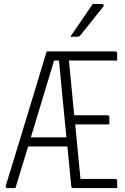

<svg xmlns="http://www.w3.org/2000/svg" viewBox="-20 -963 640 983"><path d="M59 0H18Q6 0 10 -13Q63 -185 115 -356.5Q167 -528 219 -700H569Q580 -700 580 -689V-653H333Q334 -642 335 -631.5Q336 -621 337 -611Q343 -551 348.5 -491.5Q354 -432 360 -373H529Q540 -373 540 -362V-326H365Q372 -256 378.5 -186.5Q385 -117 392 -47H569Q580 -47 580 -36V0H356Q346 0 345 -8Q340 -59 335 -110.5Q330 -162 325 -213H124Q108 -160 91.5 -106.5Q75 -53 59 0ZM257 -653Q227 -555 197.5 -456.5Q168 -358 138 -260H320Q310 -360 300.5 -459Q291 -558 282 -653ZM455 -943H501Q507 -943 510 -938Q513 -933 508 -928Q484 -898 468.5 -878.5Q453 -859 436.5 -838.5Q420 -818 392 -783Q386 -775 375 -775H340Q371 -820 397 -858Q423 -896 455 -943Z"/></svg>

Font: Recursive Mn Lnr St Lt
Style: Regular
Weight: 300
Monospace: yes
Version: Version 1.079;hotconv 1.0.112;makeotfexe 2.5.65598; ttfautoh